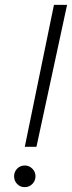

<svg xmlns="http://www.w3.org/2000/svg" viewBox="-20 -760 296 790"><path d="M82 -156 202 -740H256L130 -156ZM82 10Q63 10 50.5 -3Q38 -16 38 -35Q38 -53 50.5 -66Q63 -79 82 -79Q100 -79 113 -66Q126 -53 126 -35Q126 -16 113 -3Q100 10 82 10Z"/></svg>

Font: Be Vietnam Pro ExtraLight
Style: Italic
Weight: 200
Italic angle: -12°
Designer: Lam Bao, Tony Le, Vietanh Nguyen
Foundry: Yellow Type Foundry
Version: Version 1.002; ttfautohint (v1.8.3)